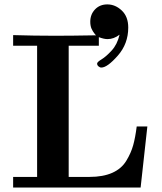

<svg xmlns="http://www.w3.org/2000/svg" viewBox="-20 -844 731 864"><path d="M39.1 0V-47.9H147V-638.2H39.1V-686Q134.3 -683.1 228 -683.1Q301.3 -683.1 412.1 -685.1Q412.1 -685.1 409.2 -688Q406.2 -691.9 403.6 -695.1Q400.9 -698.2 397.5 -704.1Q394 -710 391.6 -715.6Q389.2 -721.2 387.7 -729Q386.2 -736.8 386.2 -746.1Q386.2 -779.3 407.7 -801.8Q429.2 -824.2 462.9 -824.2Q499 -824.2 528.1 -796.6Q557.1 -769 557.1 -720.2Q557.1 -647 510 -593.5Q462.9 -540 436 -540Q429.2 -540 423.1 -545.4Q417 -550.8 417 -557.9Q417 -564.9 437 -576.9Q457 -588.9 482.4 -616.5Q507.8 -644 518.1 -688Q492.2 -668 463.9 -668Q447.8 -668 424.8 -676.8V-638.2H289.1V-47.9H382.8Q443.8 -47.9 485.4 -66.4Q526.9 -85 548.3 -120.4Q569.8 -155.8 579.3 -190.4Q588.9 -225.1 595.2 -274.9H643.1L612.8 0Z"/></svg>

Font: CMU Serif
Style: Bold
Weight: 700
Version: Version 0.7.0